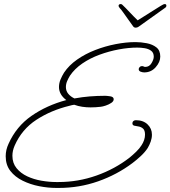

<svg xmlns="http://www.w3.org/2000/svg" viewBox="-20 -850 838 944"><path d="M257 74Q216 74 172.5 65.5Q129 57 91.5 38.5Q54 20 31 -9.5Q8 -39 8 -82Q8 -113 22 -143Q60 -228 134.5 -280Q209 -332 306 -358Q270 -385 270 -422Q270 -441 277.5 -459Q285 -477 295 -493Q319 -529 359 -557Q399 -585 448 -604Q497 -623 548.5 -633Q600 -643 646 -643Q673 -643 701.5 -637.5Q730 -632 749 -617Q768 -602 768 -572Q768 -545 745.5 -519.5Q723 -494 689 -494Q681 -494 671.5 -497.5Q662 -501 662 -510Q662 -515 666.5 -520Q671 -525 678 -525Q683 -525 686.5 -523Q690 -521 694 -521Q714 -521 725 -539.5Q736 -558 736 -571Q736 -591 723 -600.5Q710 -610 691.5 -613Q673 -616 655 -616Q612 -616 564 -607Q516 -598 469.5 -581Q423 -564 385 -538Q347 -512 324 -478Q316 -465 310 -451Q304 -437 304 -422Q304 -403 315.5 -389Q327 -375 346 -366Q384 -373 421.5 -376Q459 -379 497 -379Q505 -379 522 -376.5Q539 -374 539 -362Q539 -352 527 -344Q515 -336 500 -331Q485 -326 475 -325Q450 -322 425 -322Q405 -322 384.5 -325Q364 -328 345 -335Q339 -334 333.5 -333Q328 -332 322 -330Q231 -308 159 -261Q87 -214 52 -134Q41 -109 41 -84Q41 -48 61.5 -23Q82 2 114 17Q146 32 184 38.5Q222 45 256 45H268Q364 45 454.5 13Q545 -19 617 -75Q633 -88 649.5 -104Q666 -120 676 -136Q684 -148 688.5 -161.5Q693 -175 693 -188Q693 -209 683.5 -217.5Q674 -226 662 -228Q650 -230 640.5 -232Q631 -234 631 -244Q631 -251 636 -255Q641 -259 648 -259Q684 -259 705.5 -238.5Q727 -218 727 -188Q727 -171 721 -154Q715 -137 706 -122Q693 -102 672 -82.5Q651 -63 631 -48Q555 9 462.5 41.5Q370 74 269 74ZM648 -714Q639 -714 635 -720Q625 -734 612 -752Q599 -770 587.5 -786.5Q576 -803 569 -810Q563 -817 563 -821Q563 -830 574 -830Q578 -830 581 -827Q596 -813 617.5 -790Q639 -767 657 -750Q684 -767 716.5 -787.5Q749 -808 770 -821Q780 -827 783.5 -828.5Q787 -830 790 -830Q798 -830 798 -822Q798 -815 791 -811L662 -719Q655 -714 648 -714Z"/></svg>

Font: Ms Madi
Style: Regular
Weight: 400
Designer: Robert E. Leuschke
Foundry: Robert E. Leuschke
Version: Version 1.010; ttfautohint (v1.8.3)